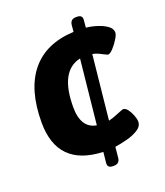

<svg xmlns="http://www.w3.org/2000/svg" viewBox="-126 -673 721 840"><g transform="rotate(-20 235.0 -253.0)"><path d="M255 81Q229 81 232 56L237 8Q27 0 27 -205Q27 -358 95 -441Q163 -524 294 -530L297 -562Q300 -587 326 -587H331Q357 -587 354 -562L351 -529Q378 -526 404 -517.5Q430 -509 447.5 -496Q465 -483 465 -465Q465 -455 453 -435.5Q441 -416 426.5 -400.5Q412 -385 403 -385Q402 -385 398.5 -386Q395 -387 384 -393Q376 -397 365 -402.5Q354 -408 338 -411L307 -112Q324 -116 337.5 -121.5Q351 -127 364 -132Q370 -134 374.5 -136Q379 -138 382 -138Q393 -138 403 -124.5Q413 -111 419.5 -93.5Q426 -76 426 -65Q426 -43 404 -29Q382 -15 351.5 -7Q321 1 294 5L289 56Q286 81 260 81ZM180 -221Q180 -123 250 -111L281 -411Q180 -389 180 -221Z"/></g></svg>

Font: Asap
Style: Bold Italic
Weight: 700
Italic angle: -6°
Designer: Pablo Cosgaya
Foundry: Omnibus-Type
Version: Version 3.001; ttfautohint (v1.8.3)